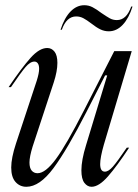

<svg xmlns="http://www.w3.org/2000/svg" viewBox="-20 -704 528 736"><path d="M161 -520Q178 -520 189 -506Q200 -492 200 -463Q200 -431 186 -388L105 -142Q93 -103 93 -81Q93 -60 101.5 -50Q110 -40 124 -40Q154 -40 194 -94Q234 -148 302 -281L418 -508H485L378 -149Q364 -100 364 -75Q364 -46 382 -46Q396 -46 413 -65.5Q430 -85 466 -138H475Q429 -68 394 -28Q359 12 331 12Q315 12 303.5 -3Q292 -18 292 -51Q292 -90 310 -148L391 -415H383L312 -276Q238 -131 185 -59.5Q132 12 81 12Q56 12 39.5 -6.5Q23 -25 23 -62Q23 -98 41 -153L121 -395Q130 -424 130 -440Q130 -454 125 -461Q120 -468 112 -468Q96 -468 78 -447Q60 -426 22 -370H13Q63 -444 97 -482Q131 -520 161 -520ZM272 -641Q287 -641 300 -634Q313 -627 330 -614Q349 -599 364.5 -591.5Q380 -584 397 -584Q427 -584 450.5 -609Q474 -634 488 -679H483Q465 -627 428 -627Q413 -627 400.5 -634Q388 -641 369 -654Q349 -669 334.5 -676.5Q320 -684 303 -684Q274 -684 250.5 -660Q227 -636 212 -590H217Q235 -641 272 -641Z"/></svg>

Font: Nyght Serif Light Italic
Style: Regular
Weight: 300
Italic angle: -16°
Designer: Maksym Kobuzan
Version: Version 0.410